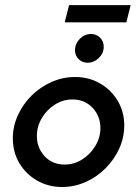

<svg xmlns="http://www.w3.org/2000/svg" viewBox="-20 -735 547 766"><path d="M227.8 11.1Q173.6 11.1 128.8 -14.2Q84 -39.6 57.6 -83.3Q31.2 -127.1 31.2 -183.3Q31.2 -231.2 51.4 -275.3Q71.5 -319.4 106.2 -353.8Q141 -388.2 185.8 -408Q230.6 -427.8 279.9 -427.8Q334.7 -427.8 379.2 -402.1Q423.6 -376.4 449.7 -332.6Q475.7 -288.9 475.7 -234.7Q475.7 -186.1 455.6 -142Q435.4 -97.9 400.7 -63.2Q366 -28.5 321.2 -8.7Q276.4 11.1 227.8 11.1ZM238.2 -78.5Q275.7 -78.5 308 -99Q340.3 -119.4 360.4 -152.8Q380.6 -186.1 380.6 -224.3Q380.6 -271.5 349.3 -304.9Q318.1 -338.2 269.4 -338.2Q231.2 -338.2 199 -317.7Q166.7 -297.2 146.9 -263.9Q127.1 -230.6 127.1 -192.4Q127.1 -145.1 158 -111.8Q188.9 -78.5 238.2 -78.5ZM238.2 -645.8 255.6 -714.6H501.4L484 -645.8ZM329.9 -484.7Q308.3 -484.7 293.8 -499Q279.2 -513.2 279.2 -534.7Q279.2 -560.4 298.3 -579.9Q317.4 -599.3 343.1 -599.3Q364.6 -599.3 379.2 -584.7Q393.8 -570.1 393.8 -548.6Q393.8 -522.9 374.3 -503.8Q354.9 -484.7 329.9 -484.7Z"/></svg>

Font: Afacad Medium
Style: Italic
Weight: 500
Italic angle: -14°
Designer: Kristian Moeller
Foundry: Dicotype
Version: Version 1.000; ttfautohint (v1.8.4.7-5d5b)